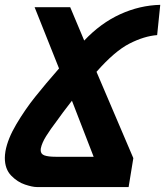

<svg xmlns="http://www.w3.org/2000/svg" viewBox="-24 -754 666 774"><path d="M-4.5 -117.5Q-4.5 -128.5 -2 -144.5Q7 -194.5 42 -253.5Q77 -312.5 117.5 -363.2Q158 -414 214 -478L115.5 -725H259L315.5 -590.5Q381.5 -660.5 460.2 -696.5Q539 -732.5 622 -734.5L609.5 -612.5Q557 -608.5 497.8 -578.2Q438.5 -548 365 -464.5L513.5 -116.5L494.5 0H124Q107 0 76.8 -10Q46.5 -20 21 -46.2Q-4.5 -72.5 -4.5 -117.5ZM140 -148.5Q140 -133 155.2 -127.5Q170.5 -122 201 -122H353.5L266 -348L230 -301L207.5 -270Q179 -232.5 162 -205.2Q145 -178 140.5 -155.5Q140 -153 140 -148.5Z"/></svg>

Font: JuliaMono ExtraBoldItalic
Style: Regular
Weight: 800
Italic angle: -9°
Monospace: yes
Designer: cormullion
Foundry: corm
Version: Version 0.049; ttfautohint (v1.8.4)